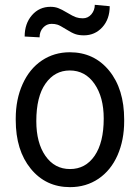

<svg xmlns="http://www.w3.org/2000/svg" viewBox="-20 -768 575 798"><path d="M45.4 -275.4Q45.4 -355 74 -418.5Q102.5 -481.9 153.8 -516.4Q205.1 -550.8 270 -550.8Q371.1 -550.8 433.6 -474.4Q496.1 -397.9 496.1 -271V-264.6Q496.1 -185.5 468.5 -122.8Q440.9 -60.1 389.4 -25.1Q337.9 9.8 271 9.8Q170.4 9.8 107.9 -66.7Q45.4 -143.1 45.4 -269ZM130.9 -264.6Q130.9 -174.3 168.9 -119.9Q207 -65.4 271 -65.4Q335.4 -65.4 373.3 -120.6Q411.1 -175.8 411.1 -275.4Q411.1 -364.3 372.6 -419.7Q334 -475.1 270 -475.1Q207.5 -475.1 169.2 -420.7Q130.9 -366.2 130.9 -264.6ZM436 -742.2Q436 -688.5 405.3 -654.8Q374.5 -621.1 328.6 -621.1Q308.1 -621.1 293.2 -626.2Q278.3 -631.3 253.9 -646.7Q229.5 -662.1 218.8 -665.5Q208 -668.9 194.3 -668.9Q173.8 -668.9 159.2 -653.1Q144.5 -637.2 144.5 -612.8L82.5 -616.2Q82.5 -669.9 112.8 -704.8Q143.1 -739.7 189.9 -739.7Q207 -739.7 221.2 -734.6Q235.4 -729.5 259.3 -715.1Q283.2 -700.7 295.9 -696.3Q308.6 -691.9 324.2 -691.9Q345.7 -691.9 359.9 -708.7Q374 -725.6 374 -748Z"/></svg>

Font: Hopone
Style: Regular
Weight: 400
Foundry: SIL International (SIL)
Version: Version 1.00 September 3, 2015, initial release